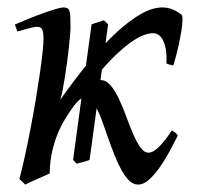

<svg xmlns="http://www.w3.org/2000/svg" viewBox="-20 -477 534 517"><path d="M259.8 -422.4 271 -411.6 264.2 -360.4Q290.5 -388.2 313.2 -406.7Q335.9 -425.3 354.7 -436.5Q373.5 -447.8 388.9 -452.4Q404.3 -457 416.5 -457Q432.1 -457 445.3 -451.4Q458.5 -445.8 469.2 -437Q471.7 -435.1 471.4 -423.3Q471.2 -411.6 468.3 -393.1Q465.3 -374.5 460 -350.6Q454.6 -326.7 446.8 -300.8Q436.5 -302.2 428.2 -306.2Q429.2 -329.6 426.3 -345.2Q423.3 -360.8 418 -370.4Q412.6 -379.9 405.8 -383.8Q398.9 -387.7 392.1 -387.7Q382.3 -387.7 368.9 -383.1Q355.5 -378.4 338.4 -367.2Q321.3 -356 300.3 -336.9Q279.3 -317.9 254.4 -289.6L250.5 -261.2H251.5Q266.1 -261.2 278.1 -246.8Q290 -232.4 300.3 -210.7Q310.5 -189 319.8 -163.6Q329.1 -138.2 338.4 -116.5Q347.7 -94.7 357.9 -80.3Q368.2 -65.9 379.9 -65.9Q387.7 -65.9 396.2 -71.8Q404.8 -77.6 412.8 -86.4Q420.9 -95.2 428.7 -105.7Q436.5 -116.2 442.9 -126L451.7 -120.1Q454.6 -118.2 459 -112.3Q448.7 -91.8 436 -68.4Q423.3 -44.9 409.4 -25.4Q395.5 -5.9 380.9 7.1Q366.2 20 352.1 20Q338.9 20 327.9 9.3Q316.9 -1.5 307.1 -19Q297.4 -36.6 288.6 -58.8Q279.8 -81.1 271.7 -104Q263.7 -127 256.1 -148.4Q248.5 -169.9 240.2 -185.5L221.2 -46.4Q212.9 -43 203.9 -40.8Q194.8 -38.6 186.5 -36.1L176.8 -46.4L199.2 -211.9Q190.4 -206.5 180.2 -193.8Q167.5 -176.3 155.8 -157.2Q144 -138.2 135 -116Q126 -93.8 120.1 -67.6Q114.3 -41.5 113.8 -9.8Q106.9 -6.8 98.1 -2.9Q89.4 1 80.3 4.9Q71.3 8.8 62.5 12.9Q53.7 17.1 47.9 20L32.2 4.9Q40.5 -25.9 48.3 -62.5Q56.2 -99.1 63.5 -137.2Q70.8 -175.3 76.9 -212.4Q83 -249.5 87.6 -281.2Q92.3 -313 94.7 -336.9Q97.2 -360.8 97.2 -372.1Q97.2 -383.3 95.9 -389.9Q94.7 -396.5 92.5 -399.7Q90.3 -402.8 86.9 -403.8Q83.5 -404.8 79.1 -404.8Q74.7 -404.8 66.2 -402.8Q57.6 -400.9 48.8 -398.4Q38.6 -395.5 26.9 -392.1L20 -411.1Q40.5 -419.9 61.3 -428.2Q82 -436.5 100.1 -442.9Q118.2 -449.2 131.6 -453.1Q145 -457 150.9 -457Q157.7 -457 161.6 -454.8Q165.5 -452.6 167.2 -446.8Q168.9 -440.9 169.4 -430.2Q169.9 -419.4 169.9 -401.9Q169.9 -396 168.7 -382.1Q167.5 -368.2 165.5 -350.1Q163.6 -332 160.9 -311.3Q158.2 -290.5 155 -271Q151.9 -251.5 148.7 -234.9Q145.5 -218.3 142.1 -208Q160.6 -234.4 178 -257.3Q195.3 -280.3 211.4 -300.3L226.6 -411.6Z"/></svg>

Font: Gentium Plus
Style: Italic
Weight: 400
Italic angle: -8°
Designer: J. Victor Gaultney, Annie Olsen, Iska Routamaa
Foundry: SIL International
Version: Version 1.510